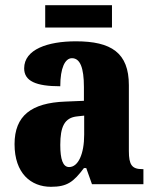

<svg xmlns="http://www.w3.org/2000/svg" viewBox="-20 -709 594 739"><path d="M154 -603H411V-689H154ZM176 10C239 10 263 -9 303 -62H312L334 0H532V-58H528C488 -58 476 -74 476 -128V-381C476 -506 408 -550 272 -550C164 -550 73 -519 73 -446C73 -397 118 -377 212 -377C212 -447 230 -485 257 -485C288 -485 303 -449 303 -374V-321L231 -318C101 -313 36 -264 36 -154C36 -42 99 10 176 10ZM246 -66C222 -66 212 -96 212 -151C212 -221 228 -256 277 -261L304 -264V-191C304 -116 281 -66 246 -66Z"/></svg>

Font: Noto Serif Tamil Condensed Black
Style: Regular
Weight: 900
Width: 3
Designer: Indian Type Foundry, Tom Grace, and the Monotype Design Team
Foundry: Monotype Imaging Inc.
Version: Version 2.004